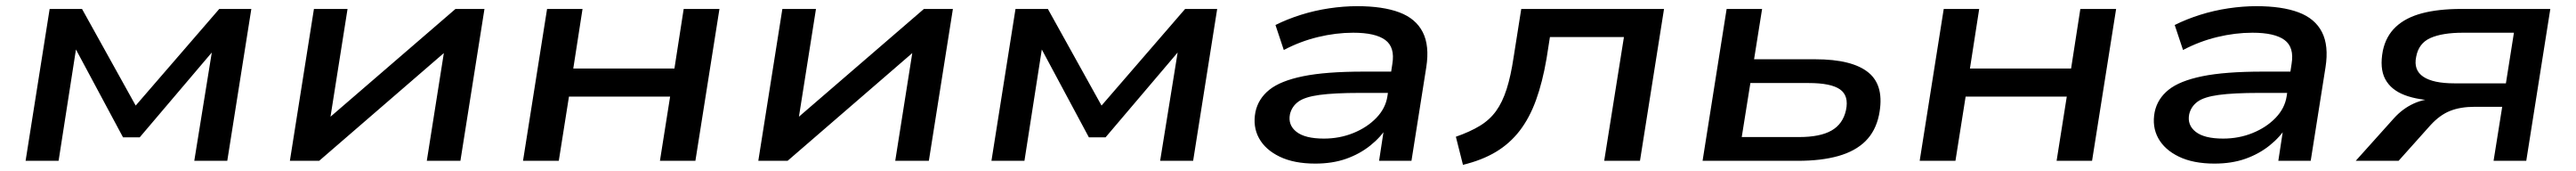

<svg xmlns="http://www.w3.org/2000/svg" viewBox="-20 -521 8352 554"><path d="M63 0 141 -492H246L420 -179L691 -492H795L717 0H610L671 -377H689L433 -76H379L217 -378H229L170 0Z M920 0 998 -492H1107L1047 -113H1017L1457 -492H1551L1473 0H1364L1424 -379H1454L1015 0Z M1676 0 1754 -492H1869L1839 -299H2167L2197 -492H2313L2235 0H2120L2153 -208H1825L1792 0Z M2439 0 2517 -492H2626L2566 -113H2536L2976 -492H3070L2992 0H2883L2943 -379H2973L2534 0Z M3195 0 3273 -492H3378L3552 -179L3823 -492H3927L3849 0H3742L3803 -377H3821L3565 -76H3511L3349 -378H3361L3302 0Z M4245 9Q4176 9 4129.5 -13.5Q4083 -36 4062.5 -73.5Q4042 -111 4051 -158Q4060 -201 4096 -230Q4132 -259 4205.5 -274Q4279 -289 4402 -289H4510L4500 -220H4390Q4307 -220 4259 -213.5Q4211 -207 4190 -191.5Q4169 -176 4163 -151Q4156 -116 4184 -94Q4212 -72 4273 -72Q4324 -72 4368.5 -90Q4413 -108 4443 -139Q4473 -170 4479 -209L4495 -314Q4504 -368 4472 -391.5Q4440 -415 4368 -415Q4312 -415 4254 -401Q4196 -387 4143 -359L4116 -440Q4154 -459 4198.5 -473Q4243 -487 4290 -494Q4337 -501 4381 -501Q4464 -501 4517.5 -481Q4571 -461 4593.5 -417Q4616 -373 4605 -303L4557 0H4452L4469 -111H4479Q4458 -77 4423.5 -49.5Q4389 -22 4345 -6.5Q4301 9 4245 9Z M4724 13 4701 -78Q4747 -94 4779 -113.5Q4811 -133 4831.5 -161.5Q4852 -190 4865.5 -232Q4879 -274 4888 -334L4913 -492H5376L5298 0H5182L5246 -401H5006L4995 -331Q4982 -255 4961 -197Q4940 -139 4908 -97.5Q4876 -56 4831 -29Q4786 -2 4724 13Z M5501 0 5579 -492H5694L5668 -329H5866Q5987 -329 6039.5 -285.5Q6092 -242 6073 -148Q6062 -96 6029 -63.5Q5996 -31 5941 -15.5Q5886 0 5810 0ZM5628 -77H5814Q5882 -77 5919 -98Q5956 -119 5966 -164Q5976 -211 5946.5 -231.5Q5917 -252 5845 -252H5656Z M6205 0 6283 -492H6398L6368 -299H6696L6726 -492H6842L6764 0H6649L6682 -208H6354L6321 0Z M7161 9Q7092 9 7045.5 -13.5Q6999 -36 6978.5 -73.5Q6958 -111 6967 -158Q6976 -201 7012 -230Q7048 -259 7121.5 -274Q7195 -289 7318 -289H7426L7416 -220H7306Q7223 -220 7175 -213.5Q7127 -207 7106 -191.5Q7085 -176 7079 -151Q7072 -116 7100 -94Q7128 -72 7189 -72Q7240 -72 7284.5 -90Q7329 -108 7359 -139Q7389 -170 7395 -209L7411 -314Q7420 -368 7388 -391.5Q7356 -415 7284 -415Q7228 -415 7170 -401Q7112 -387 7059 -359L7032 -440Q7070 -459 7114.5 -473Q7159 -487 7206 -494Q7253 -501 7297 -501Q7380 -501 7433.5 -481Q7487 -461 7509.5 -417Q7532 -373 7521 -303L7473 0H7368L7385 -111H7395Q7374 -77 7339.5 -49.5Q7305 -22 7261 -6.5Q7217 9 7161 9Z M7619 0 7743 -138Q7771 -169 7807 -185.5Q7843 -202 7889 -202H7901L7888 -195Q7822 -196 7777.5 -213Q7733 -230 7714.5 -265Q7696 -300 7707 -357Q7717 -404 7749 -434Q7781 -464 7834 -478Q7887 -492 7961 -492H8250L8172 0H8066L8094 -175H8005Q7958 -175 7924.5 -161.5Q7891 -148 7861 -115L7758 0ZM7939 -251H8106L8132 -415H7967Q7900 -415 7861.5 -398Q7823 -381 7815 -337Q7806 -294 7838 -272.5Q7870 -251 7939 -251Z"/></svg>

Font: Nunito Sans 10pt Expanded SemiBold
Style: Italic
Weight: 600
Width: 7
Italic angle: -9°
Designer: Vernon Adams
Foundry: Vernon Adams
Version: Version 3.101;gftools[0.9.27]